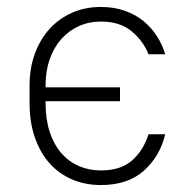

<svg xmlns="http://www.w3.org/2000/svg" viewBox="-20 -526 545 552"><path d="M270 6Q225 6 187.5 -10Q150 -26 123 -56Q96 -86 80.5 -130Q65 -174 65 -230V-280Q65 -331 80.5 -372.5Q96 -414 123 -443.5Q150 -473 187.5 -489.5Q225 -506 270 -506Q308 -506 339 -495Q370 -484 393 -465Q416 -446 431.5 -421.5Q447 -397 455 -370H407Q392 -408 358.5 -436Q325 -464 270 -464Q236 -464 207 -451Q178 -438 156.5 -414Q135 -390 123 -356Q111 -322 111 -280V-275H325V-235H111V-230Q111 -183 123 -146.5Q135 -110 156.5 -85.5Q178 -61 207 -48.5Q236 -36 270 -36Q327 -36 359.5 -64.5Q392 -93 407 -140H455Q440 -77 394 -35.5Q348 6 270 6Z"/></svg>

Font: PT Root UI Web Light
Style: Regular
Weight: 300
Designer: Vitaly Kuzmin
Foundry: ParaType Ltd.
Version: Version 1.000W